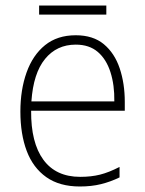

<svg xmlns="http://www.w3.org/2000/svg" viewBox="-20 -667 527 697"><path d="M255 -539Q318 -539 357 -506.5Q396 -474 414.5 -419Q433 -364 433 -297V-265H93Q92 -149 137.5 -87Q183 -25 271 -25Q311 -25 343 -33Q375 -41 414 -61V-23Q381 -7 346.5 1.5Q312 10 270 10Q196 10 148 -24Q100 -58 77 -119Q54 -180 54 -262Q54 -341 76.5 -404Q99 -467 143.5 -503Q188 -539 255 -539ZM255 -505Q186 -505 143.5 -453Q101 -401 94 -299H395Q396 -358 381 -405Q366 -452 335 -478.5Q304 -505 255 -505ZM366 -647V-614H122V-647Z"/></svg>

Font: Noto Sans Gurmukhi SemiCondensed ExtraLight
Style: Regular
Weight: 200
Width: 4
Designer: Jelle Bosma - Monotype Design Team
Foundry: Monotype Imaging Inc.
Version: Version 2.004; ttfautohint (v1.8.4.7-5d5b)